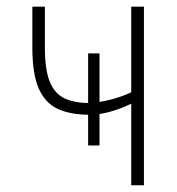

<svg xmlns="http://www.w3.org/2000/svg" viewBox="-20 -548 523 568"><path d="M274.4 -390.1V-117.7H240.7V-390.1ZM405.8 -528.3V0H368.2V-528.3ZM393.1 -289.6V-254.9Q376 -244.1 351.1 -233.4Q326.2 -222.7 298.6 -215.6Q271 -208.5 245.1 -208.5Q189 -208.5 151.4 -225.6Q113.8 -242.7 94.7 -285.9Q75.7 -329.1 75.7 -406.7V-528.3H112.8V-406.7Q112.8 -342.3 127 -306.9Q141.1 -271.5 170.4 -257.3Q199.7 -243.2 245.1 -243.2Q273.9 -245.1 302.7 -252.2Q331.5 -259.3 355.5 -269.3Q379.4 -279.3 393.1 -289.6Z"/></svg>

Font: Roboto Condensed ExtraLight
Style: Regular
Weight: 250
Designer: Christian Robertson
Foundry: Google
Version: Version 3.008; 2023